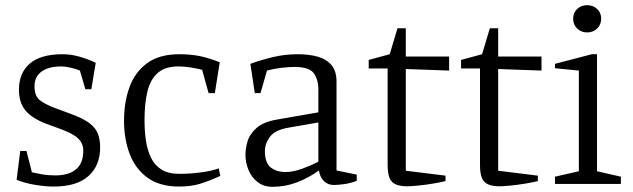

<svg xmlns="http://www.w3.org/2000/svg" viewBox="-20 -709 2438 740"><path d="M187 10Q155 10 115.5 3.5Q76 -3 44 -16L58 -127H82L103 -45Q120 -41 142.5 -37Q165 -33 194 -33Q244 -33 272.5 -56Q301 -79 301 -129Q301 -155 282 -174.5Q263 -194 210 -213L158 -232Q103 -253 78 -283.5Q53 -314 53 -363Q53 -428 95 -464Q137 -500 221 -500Q253 -500 285 -491Q317 -482 349 -467L332 -365H309L288 -437Q275 -443 253 -448Q231 -453 217 -453Q167 -453 140 -433Q113 -413 113 -377Q113 -341 131 -325Q149 -309 191 -293L253 -270Q300 -253 324.5 -234.5Q349 -216 357.5 -193Q366 -170 366 -141Q366 -71 321 -30.5Q276 10 187 10Z M671 10Q595 10 548 -24.5Q501 -59 479.5 -116.5Q458 -174 458 -243Q458 -315 479 -373Q500 -431 547 -465.5Q594 -500 671 -500Q716 -500 751.5 -492.5Q787 -485 827 -469L808 -350H784L759 -440Q740 -445 715.5 -449Q691 -453 668 -453Q616 -453 587.5 -427.5Q559 -402 548 -355.5Q537 -309 537 -246Q537 -204 542.5 -167Q548 -130 562 -101Q576 -72 602.5 -55.5Q629 -39 671 -39Q712 -39 754 -44.5Q796 -50 823 -60L829 -31Q785 -11 750.5 -0.5Q716 10 671 10Z M1030 11Q996 11 972.5 -7.5Q949 -26 937.5 -54.5Q926 -83 926 -112Q926 -136 934 -164Q942 -192 969 -216Q996 -240 1052 -249L1207 -276V-364Q1207 -402 1189.5 -426.5Q1172 -451 1115 -451Q1092 -451 1063.5 -447.5Q1035 -444 1009 -437L984 -350H962L945 -463Q986 -478 1032 -489Q1078 -500 1128 -500Q1173 -500 1206.5 -490Q1240 -480 1258.5 -457Q1277 -434 1277 -395V-52L1355 -36V-12Q1332 -3 1307.5 0.5Q1283 4 1267 4Q1245 4 1229.5 -10Q1214 -24 1209 -52Q1171 -24 1125.5 -6.5Q1080 11 1030 11ZM1080 -46Q1110 -46 1145.5 -59Q1181 -72 1207 -86V-237L1092 -217Q1040 -208 1020.5 -182Q1001 -156 1001 -127Q1001 -81 1023.5 -63.5Q1046 -46 1080 -46Z M1550 9Q1522 9 1505 1.5Q1488 -6 1481 -24Q1474 -42 1474 -74V-445H1401V-478L1482 -500L1512 -600H1544V-491H1711V-437L1544 -443V-51L1697 -32V-11Q1677 -6 1646.5 -1Q1616 4 1589 6.5Q1562 9 1550 9Z M1906 9Q1878 9 1861 1.5Q1844 -6 1837 -24Q1830 -42 1830 -74V-445H1757V-478L1838 -500L1868 -600H1900V-491H2067V-437L1900 -443V-51L2053 -32V-11Q2033 -6 2002.5 -1Q1972 4 1945 6.5Q1918 9 1906 9Z M2119 0V-28L2211 -49V-437L2119 -446V-463L2261 -500H2281V-49L2373 -28V0ZM2243 -584Q2220 -584 2204.5 -599Q2189 -614 2189 -637Q2189 -660 2204.5 -674.5Q2220 -689 2243 -689Q2266 -689 2281.5 -674.5Q2297 -660 2297 -637Q2297 -614 2281.5 -599Q2266 -584 2243 -584Z"/></svg>

Font: Manuale Light
Style: Regular
Weight: 300
Designer: Eduardo Tunni / Pablo Cosgaya
Foundry: Eduardo Tunni / Pablo Cosgaya
Version: Version 1.002